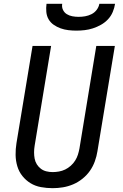

<svg xmlns="http://www.w3.org/2000/svg" viewBox="-20 -975 640 1003"><path d="M255 8Q224 8 194 2.5Q164 -3 139.5 -18Q115 -33 97 -55.5Q79 -78 70.5 -106.5Q62 -135 61.5 -165.5Q61 -196 66 -227L150 -735H247L161 -214Q158 -196 158 -179Q158 -162 161 -146Q164 -130 172.5 -116.5Q181 -103 193.5 -93.5Q206 -84 222 -80Q238 -76 255 -76Q271 -76 288 -79Q305 -82 320.5 -89.5Q336 -97 349.5 -109Q363 -121 372.5 -136Q382 -151 387 -167Q392 -183 395 -199L483 -735H580L489 -185Q485 -159 475.5 -132.5Q466 -106 450 -83Q434 -60 411 -41.5Q388 -23 362 -12Q336 -1 309 3.5Q282 8 255 8ZM379 -815Q358 -815 337 -817.5Q316 -820 296.5 -827Q277 -834 260.5 -845.5Q244 -857 234 -874Q224 -891 222 -912.5Q220 -934 223 -955H305Q302 -938 309 -923.5Q316 -909 329 -901Q342 -893 358 -890Q374 -887 391 -887Q408 -887 425 -890Q442 -893 458 -901Q474 -909 485 -923.5Q496 -938 499 -955H581Q578 -934 569 -912.5Q560 -891 544 -874Q528 -857 507.5 -845.5Q487 -834 465.5 -827Q444 -820 422 -817.5Q400 -815 379 -815Z"/></svg>

Font: Iosevka Aile Medium
Style: Italic
Weight: 500
Italic angle: -9°
Designer: Belleve Invis
Foundry: Belleve Invis
Version: Version 31.1.0; ttfautohint (v1.8.4)